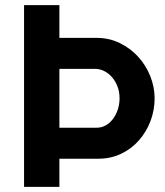

<svg xmlns="http://www.w3.org/2000/svg" viewBox="-20 -730 644 750"><path d="M358 -582Q407 -582 448.5 -561.5Q490 -541 520 -508Q550 -475 567 -432.5Q584 -390 584 -346Q584 -300 568 -257.5Q552 -215 523 -182Q494 -149 453.5 -129.5Q413 -110 364 -110H212V0H74V-710H212V-582ZM357 -231Q376 -231 392.5 -240Q409 -249 421 -265Q433 -281 440 -301.5Q447 -322 447 -346Q447 -371 439 -392Q431 -413 417.5 -428.5Q404 -444 387 -452.5Q370 -461 351 -461H212V-231Z"/></svg>

Font: Oxford Sans
Style: Bold
Weight: 700
Designer: Matt McInerney, Pablo Impallari, Rodrigo Fuenzalida
Foundry: Matt McInerney, Pablo Impallari, Rodrigo Fuenzalida
Version: Version 3.000g; ttfautohint (v1.5) -l 8 -r 28 -G 28 -x 14 -D